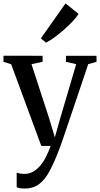

<svg xmlns="http://www.w3.org/2000/svg" viewBox="-24 -862 590 1134"><path d="M123 251.5Q107 251.5 94.2 249.5Q81.5 247.5 74.5 243.5V157.5Q81.5 161 94.8 163Q108 165 122 165Q146 165 167.5 154Q189 143 208.5 122Q228 101 244.5 70.2Q261 39.5 275 0H220L42 -482.5L-3.5 -497V-533L227.5 -532.5V-497L162 -483L265 -167L300 -51L332.5 -166L426 -483L365.5 -497V-532.5H546V-497L497 -483Q471.5 -406.5 447.8 -336.8Q424 -267 404 -207.2Q384 -147.5 368.2 -101Q352.5 -54.5 342 -24.5Q331.5 5.5 327.5 15.5Q298 94 269.8 146.8Q241.5 199.5 206.8 225.5Q172 251.5 123 251.5ZM247 -610.5 217.5 -635.5 363 -842 440 -780Q428 -760 404.5 -735.2Q381 -710.5 352.5 -685.5Q324 -660.5 296.5 -640.5Q269 -620.5 248 -610.5Z"/></svg>

Font: Merriweather 72pt Medium
Style: Regular
Weight: 500
Version: Version 2.100